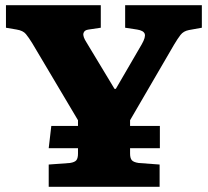

<svg xmlns="http://www.w3.org/2000/svg" viewBox="-20 -721 802 741"><path d="M168 0V-86L250 -92Q269 -95 275 -103Q281 -111 281 -128V-149H168L178 -235H281V-257L104 -555Q91 -576 80 -589.5Q69 -603 44 -607L3 -614V-701H369V-614L322 -607Q305 -605 302 -592.5Q299 -580 314 -557L422 -378H427L527 -550Q543 -578 538.5 -590.5Q534 -603 509 -607L463 -614V-701H759V-614L709 -605Q688 -601 676.5 -586Q665 -571 652 -549L482 -257V-235H597V-149H482V-128Q482 -111 488.5 -103Q495 -95 515 -92L596 -86V0Z"/></svg>

Font: Literata ExtraBold
Style: Regular
Weight: 800
Designer: Latin by Veronika Burian and Jose Scaglione. Greek by Irene Vlachou. Cyrillic by Vera Evstafieva.
Foundry: TypeTogether
Version: Version 3.103;gftools[0.9.29]